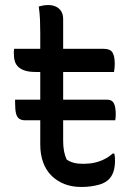

<svg xmlns="http://www.w3.org/2000/svg" viewBox="-20 -726 540 763"><path d="M40 -330H140V-440H122Q97 -440 80.5 -445Q64 -450 53.5 -459.5Q43 -469 39 -482.5Q35 -496 35 -515Q35 -518 35 -521Q35 -524 35.5 -527Q36 -530 36 -532H140V-594Q140 -620 139 -646.5Q138 -673 134 -700Q144 -703 153.5 -704.5Q163 -706 172 -706Q188 -706 201.5 -700Q215 -694 223 -681.5Q231 -669 231 -650V-532H392Q418 -532 427 -517.5Q436 -503 436 -472Q436 -467 435.5 -461Q435 -455 434.5 -450Q434 -445 433 -440H231V-330H405Q425 -330 432.5 -315.5Q440 -301 440 -271Q440 -266 439.5 -259.5Q439 -253 438 -248H231V-168Q231 -143 234.5 -125Q238 -107 245 -92Q258 -83 273.5 -79Q289 -75 311 -75Q335 -75 355.5 -79.5Q376 -84 394 -93Q412 -102 428 -116H434Q436 -109 436.5 -102Q437 -95 437 -87Q437 -65 432 -47.5Q427 -30 416 -17Q409 -9 398.5 -2.5Q388 4 373.5 8Q359 12 341.5 14.5Q324 17 303 17Q266 17 236.5 5.5Q207 -6 185 -27.5Q163 -49 151.5 -80.5Q140 -112 140 -152V-248H80Q65 -248 56 -254.5Q47 -261 43.5 -276Q40 -291 40 -318Z"/></svg>

Font: Code D Ace
Style: Regular
Weight: 400
Version: Version 1.085; ttfautohint (v1.8.4.7-5d5b);Nerd Fonts 3.0.2